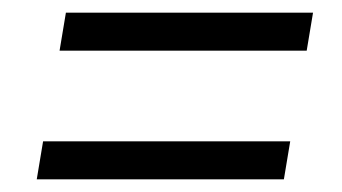

<svg xmlns="http://www.w3.org/2000/svg" viewBox="-20 -443 540 303"><path d="M74 -363 84 -423H474L464 -363ZM38 -160 48 -220H438L428 -160Z"/></svg>

Font: DM Sans 12pt Light
Style: Italic
Weight: 300
Italic angle: -10°
Version: Version 4.004;gftools[0.9.30]